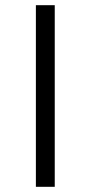

<svg xmlns="http://www.w3.org/2000/svg" viewBox="-20 -720 349 740"><path d="M118.3 0V-700H191V0Z"/></svg>

Font: Montserrat Thin
Style: Regular
Weight: 100
Designer: Julieta Ulanovsky
Foundry: Julieta Ulanovsky
Version: Version 9.000